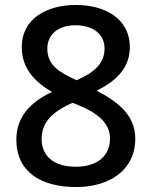

<svg xmlns="http://www.w3.org/2000/svg" viewBox="-20 -795 612 775"><path d="M288 -40C421 -40 526 -108 526 -235C526 -332 454 -385 370 -429C458 -472 504 -528 504 -604C504 -722 401 -775 286 -775C172 -775 68 -722 68 -605C68 -527 110 -470 190 -424C98 -381 46 -319 46 -232C46 -100 146 -40 288 -40ZM289 -471C221 -503 171 -530 171 -599C171 -657 216 -693 285 -693C348 -693 402 -663 402 -599C402 -541 363 -503 289 -471ZM286 -122C196 -122 148 -166 148 -234C148 -299 188 -343 273 -380L291 -373C380 -337 424 -295 424 -236C424 -160 366 -122 286 -122Z"/></svg>

Font: Noto Sans Tamil UI Medium
Style: Regular
Weight: 500
Designer: Jelle Bosma - Monotype Design Team
Foundry: Monotype Imaging Inc.
Version: Version 2.004